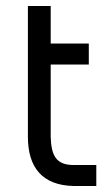

<svg xmlns="http://www.w3.org/2000/svg" viewBox="-20 -620 372 640"><path d="M73 -600V-164C73 -63 120 -2 226 0H301V-70H225C166 -70 151 -103 149 -163V-405H276V-475H149V-600Z"/></svg>

Font: Mint Spirit
Style: Regular
Weight: 400
Designer: HARENDAL Hirwen
Foundry: Arkandis Digital Foundry.
Version: Version 1.004;FFEdit